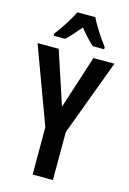

<svg xmlns="http://www.w3.org/2000/svg" viewBox="-138 -1003 719 1069"><g transform="rotate(15 221.5 -468.5)"><path d="M223 -407 322 -714H443L280 -276V0H163V-273L0 -714H122ZM273 -937Q289 -904 314.5 -864Q340 -824 367 -789V-777H301Q282 -794 262.5 -815.5Q243 -837 221 -863Q199 -837 178.5 -814Q158 -791 142 -777H76V-789Q92 -810 110.5 -837Q129 -864 144.5 -890.5Q160 -917 170 -937Z"/></g></svg>

Font: Noto Sans Thai ExtCond SemBd
Style: Regular
Weight: 600
Width: 2
Designer: Monotype Design Team
Foundry: Monotype Imaging Inc.
Version: Version 2.002; ttfautohint (v1.8.4.7-5d5b)